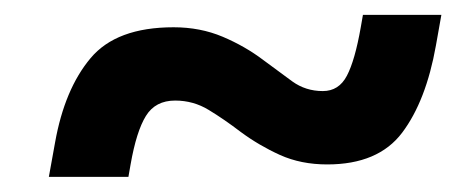

<svg xmlns="http://www.w3.org/2000/svg" viewBox="-20 -474 626 257"><path d="M45.4 -237.3 53.7 -283.2Q66.4 -354.5 101.1 -396Q135.7 -437.5 212.4 -437.5Q248 -437.5 278.1 -424.8Q308.1 -412.1 332.5 -393.6Q353.5 -377.9 371.3 -365Q389.2 -352.1 412.1 -352.1Q433.6 -352.1 444.3 -372.6Q455.1 -393.1 462.9 -437.5L465.8 -454.1H570.8L563.5 -413.1Q550.3 -338.9 518.3 -296.4Q486.3 -253.9 418 -253.9Q382.8 -253.9 354.7 -266.6Q326.7 -279.3 302.2 -297.4Q279.8 -314.5 259.3 -326.9Q238.8 -339.4 214.4 -339.4Q188 -339.4 175.3 -318.8Q162.6 -298.3 154.8 -253.9L151.9 -237.3Z"/></svg>

Font: Cascadia Mono NF
Style: Italic
Weight: 400
Italic angle: -10°
Monospace: yes
Designer: Aaron Bell
Foundry: Saja Typeworks
Version: Version 2404.023